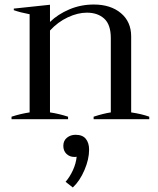

<svg xmlns="http://www.w3.org/2000/svg" viewBox="-20 -527 700 849"><path d="M640 -11V0H394V-11Q437 -25 470 -30V-358Q470 -418 441 -444.5Q412 -471 364 -471Q324 -471 280 -450.5Q236 -430 201 -392V-30Q241 -24 281 -11V0H31V-11Q71 -24 111 -30V-464Q69 -472 41 -482V-489L201 -506V-430Q236 -464 286.5 -485.5Q337 -507 395 -507Q469 -507 514.5 -469Q560 -431 560 -366V-30Q607 -23 640 -11ZM374 135Q374 177 353.5 225Q333 273 302 302L270 277Q289 255 302.5 225.5Q316 196 319 166Q316 167 309 167Q288 167 274 153.5Q260 140 260 118Q260 95 276 82Q292 69 314 69Q345 69 359.5 87Q374 105 374 135Z"/></svg>

Font: Trirong
Style: Regular
Weight: 400
Version: Version 1.000